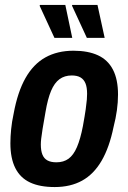

<svg xmlns="http://www.w3.org/2000/svg" viewBox="-20 -744 518 776"><path d="M201 12Q141 12 101.5 -6.5Q62 -25 42 -64.5Q22 -104 22 -165Q22 -191 25 -221.5Q28 -252 35 -284Q51 -372 83 -428.5Q115 -485 163.5 -512Q212 -539 277 -539Q336 -539 376 -520.5Q416 -502 436.5 -462.5Q457 -423 457 -362Q457 -331 452.5 -298.5Q448 -266 439 -231Q422 -148 390.5 -94Q359 -40 312 -14Q265 12 201 12ZM208 -88Q237 -88 257 -102.5Q277 -117 291 -149.5Q305 -182 315 -234Q323 -278 326.5 -303Q330 -328 331 -341.5Q332 -355 332 -365Q332 -391 325.5 -407Q319 -423 305.5 -431Q292 -439 270 -439Q241 -439 220.5 -424Q200 -409 186.5 -377Q173 -345 164 -292Q156 -248 152 -222.5Q148 -197 146.5 -183.5Q145 -170 145 -160Q145 -135 151.5 -119Q158 -103 172 -95.5Q186 -88 208 -88ZM331 -591 271 -721 272 -724H374L403 -591ZM200 -591 140 -721 142 -724H244L272 -591Z"/></svg>

Font: Archivo Condensed
Style: Bold Italic
Weight: 700
Width: 3
Italic angle: -10°
Designer: Hector Gatti
Foundry: Omnibus-Type
Version: Version 2.001